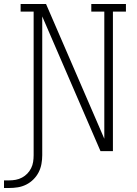

<svg xmlns="http://www.w3.org/2000/svg" viewBox="-66 -755 686 959"><path d="M-46 184V146H-21Q-4 146 12.5 143Q29 140 44 132Q59 124 70.5 112Q82 100 89.5 85Q97 70 99.5 53.5Q102 37 102 20V-697H37V-735H164L455 -62V-697H390V-735H563V-697H498V0H436L145 -673V20Q145 42 141 64Q137 86 127 105.5Q117 125 101 141Q85 157 65 167Q45 177 23.5 180.5Q2 184 -21 184Z"/></svg>

Font: Iosevka Etoile Extralight
Style: Regular
Weight: 200
Designer: Belleve Invis
Foundry: Belleve Invis
Version: Version 22.1.2; ttfautohint (v1.8.4)